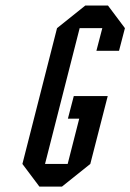

<svg xmlns="http://www.w3.org/2000/svg" viewBox="-20 -687 480 707"><path d="M271.7 -250H230L251.7 -333.3H376.7L312.5 -83.3L208.3 0H125L62.5 -83.3L190 -583.3L294.2 -666.7H377.5L440 -583.3L418.3 -500H335L356.7 -583.3H273.3L145.8 -83.3H229.2Z"/></svg>

Font: Yulong
Style: Italic
Weight: 400
Italic angle: -14.25°
Designer: GGBotNet
Foundry: f0n7.com
Version: 1.00